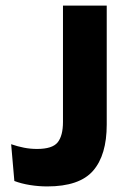

<svg xmlns="http://www.w3.org/2000/svg" viewBox="-20 -659 456 689"><path d="M149.5 10Q118.5 10 87.5 5Q56.5 0 31.5 -9.5L20 -141.5Q43 -133.5 66 -129Q89 -124.5 113 -124.5Q168 -124.5 187 -148.2Q206 -172 206 -221.5V-639H363V-212Q363 -102.5 314 -46.2Q265 10 149.5 10Z"/></svg>

Font: Anek Gurmukhi Medium
Style: Bold
Weight: 700
Version: Version 1.003